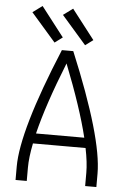

<svg xmlns="http://www.w3.org/2000/svg" viewBox="-63 -1013 701 1058"><g transform="rotate(5 287.5 -484.0)"><path d="M64 0V-74Q64 -273 256 -735H319Q511 -273 511 -74V0H449V-74Q449 -130 433 -209H142Q126 -130 126 -74V0ZM154 -265H421Q382 -426 288 -664Q193 -426 154 -265ZM212 -773 76 -929 129 -968 255 -805ZM381 -773 245 -929 298 -968 424 -805Z"/></g></svg>

Font: Jozsika Light
Style: Regular
Weight: 300
Monospace: yes
Designer: Belleve Invis
Foundry: Belleve Invis
Version: 2.1.0